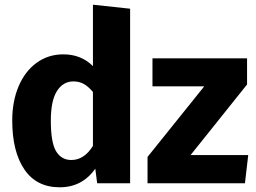

<svg xmlns="http://www.w3.org/2000/svg" viewBox="-20 -779 1088 816"><path d="M533 -742V0H393L385 -62Q329 17 234 17Q135 17 83.5 -59Q32 -135 32 -267Q32 -348 59 -412Q86 -476 135.5 -512Q185 -548 249 -548Q325 -548 375 -498V-759ZM375 -159V-388Q356 -411 336.5 -422Q317 -433 292 -433Q248 -433 222 -392Q196 -351 196 -266Q196 -173 218.5 -136Q241 -99 283 -99Q338 -99 375 -159ZM1030 -420 790 -120H1035L1021 0H607V-112L848 -412H628V-531H1030Z"/></svg>

Font: Fira Sans BGR
Style: Bold
Weight: 700
Designer: bBox Type GmbH & Carrois Corporate GbR & Edenspiekermann AG
Foundry: bBox Type GmbH & Carrois Corporate GbR & Edenspiekermann AG
Version: Version 4.301